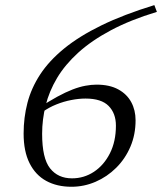

<svg xmlns="http://www.w3.org/2000/svg" viewBox="-20 -722 634 752"><path d="M584.5 -702 594.5 -675.5Q490.5 -644 414.5 -603.5Q338.5 -563 286.5 -515.8Q234.5 -468.5 203.5 -416.5Q172.5 -364.5 158.8 -309.2Q145 -254 145 -198Q145 -102 176 -62.8Q207 -23.5 262 -23.5Q309 -23.5 348 -49.2Q387 -75 410.5 -121.5Q434 -168 434 -230Q434 -278 405.5 -307Q377 -336 315 -336Q288.5 -336 259 -330.2Q229.5 -324.5 200.8 -313Q172 -301.5 147.5 -284L128.5 -297Q170 -324.5 203.5 -342.8Q237 -361 264.2 -371.5Q291.5 -382 314.8 -386.2Q338 -390.5 358 -390.5Q409 -390.5 443 -372Q477 -353.5 494 -322Q511 -290.5 511 -251Q511 -195 490.8 -147.5Q470.5 -100 435 -64.8Q399.5 -29.5 354.2 -10Q309 9.5 260 9.5Q203 9.5 161 -13.5Q119 -36.5 95.8 -82.8Q72.5 -129 72.5 -199Q72.5 -261.5 87.5 -319.2Q102.5 -377 137.2 -430.2Q172 -483.5 231 -531.8Q290 -580 377 -622.5Q464 -665 584.5 -702Z"/></svg>

Font: Newsreader 28pt
Style: Italic
Weight: 400
Italic angle: -17°
Version: Version 1.003